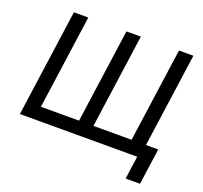

<svg xmlns="http://www.w3.org/2000/svg" viewBox="-142 -864 1244 1178"><g transform="rotate(20 480.0 -275.0)"><path d="M146 -700H240L154 -86H403L489 -700H583L497 -86H746L832 -700H926L840 -86H920L887 150H793L814 0H48Z"/></g></svg>

Font: Retni Sans Medium
Style: Italic
Weight: 500
Italic angle: -8°
Designer: Vitaly Kuzmin
Foundry: ParaType Ltd.
Version: Version 1.00;June 10, 2019;FontCreator 11.5.0.2425 64-bit; t